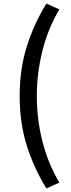

<svg xmlns="http://www.w3.org/2000/svg" viewBox="-20 -845 396 1064"><path d="M237 199Q167 85 128 -39.5Q89 -164 89 -313Q89 -461 128 -586Q167 -711 237 -825L309 -793Q245 -685 214.5 -561.5Q184 -438 184 -313Q184 -187 214.5 -64Q245 59 309 167Z"/></svg>

Font: Noto Sans SC Medium
Style: Regular
Weight: 500
Designer: Ryoko NISHIZUKA  (kana, bopomofo & ideographs); Paul D. Hunt (Latin, Greek & Cyrillic); Sandoll Communications , Soo-you
Foundry: Adobe
Version: Version 2.004-H2;hotconv 1.0.118;makeotfexe 2.5.65603